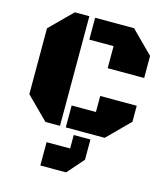

<svg xmlns="http://www.w3.org/2000/svg" viewBox="-128 -748 960 1096"><g transform="rotate(15 351.5 -200.0)"><path d="M263.2 0H177.2L47.4 -129.4V-518.6L177.2 -647.9H263.2ZM297.4 -518.6V-647.9H527.3L656.7 -518.6V-388.2H440.9V-518.6ZM297.4 0V-129.4H440.9V-224.1H656.7V-129.4L527.3 0ZM352.5 109.9V30.3H451.2V149.9L365.7 247.6H213.4V109.9Z"/></g></svg>

Font: Black Ops One [rus by aLiNcE]
Style: Regular
Weight: 400
Designer: James Grieshaber
Foundry: James Grieshaber
Version: Version 1.002;May 25, 2024;FontCreator 13.0.0.2680 64-bit